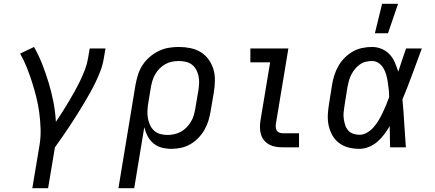

<svg xmlns="http://www.w3.org/2000/svg" viewBox="-20 -775 2290 1010"><path d="M150 215 188 -12Q195 -55 193.5 -98Q192 -141 186.5 -182.5Q181 -224 171 -264Q161 -304 148.5 -343Q136 -382 121 -420Q106 -458 86 -493L159 -528Q184 -484 202.5 -436.5Q221 -389 236 -339.5Q251 -290 261 -238.5Q271 -187 274 -134Q292 -161 309 -187.5Q326 -214 342 -241Q358 -268 373.5 -296Q389 -324 402.5 -352Q416 -380 427 -409Q438 -438 443 -468L452 -520H535L526 -468Q521 -436 509.5 -405Q498 -374 483.5 -344Q469 -314 452.5 -284.5Q436 -255 418.5 -226Q401 -197 383 -168.5Q365 -140 346.5 -112Q328 -84 308.5 -56Q289 -28 269 0L233 215Z M603 215 693 -330Q698 -356 706 -382Q714 -408 729.5 -432Q745 -456 767 -475Q789 -494 814.5 -506.5Q840 -519 867 -523.5Q894 -528 920 -528Q951 -528 981 -522Q1011 -516 1035.5 -501Q1060 -486 1077 -462.5Q1094 -439 1102.5 -411Q1111 -383 1110.5 -352Q1110 -321 1105 -290L1088 -190Q1084 -165 1076.5 -140.5Q1069 -116 1056 -93Q1043 -70 1024 -50Q1005 -30 981.5 -16.5Q958 -3 932.5 2.5Q907 8 882 8Q855 8 830.5 1.5Q806 -5 787 -21Q768 -37 756.5 -59Q745 -81 739 -106L686 215ZM861 -65Q878 -65 896.5 -69Q915 -73 931.5 -82Q948 -91 961 -104.5Q974 -118 984 -134Q994 -150 999 -167.5Q1004 -185 1007 -202L1024 -302Q1027 -321 1027.5 -340Q1028 -359 1024 -376.5Q1020 -394 1011.5 -409.5Q1003 -425 989 -435.5Q975 -446 957 -450Q939 -454 920 -454Q902 -454 884.5 -450.5Q867 -447 850.5 -438Q834 -429 820.5 -415.5Q807 -402 797.5 -386Q788 -370 782.5 -352.5Q777 -335 774 -318L759 -227Q756 -207 755.5 -188Q755 -169 758.5 -150.5Q762 -132 770 -115.5Q778 -99 791.5 -87Q805 -75 823.5 -70Q842 -65 861 -65Z M1467 0Q1448 0 1430 -3Q1412 -6 1396.5 -14.5Q1381 -23 1369.5 -36.5Q1358 -50 1353 -67Q1348 -84 1347.5 -102.5Q1347 -121 1350 -140L1401 -447H1297V-520H1497L1432 -128Q1430 -118 1430.5 -108Q1431 -98 1435 -90Q1439 -82 1448 -78Q1457 -74 1467 -74H1553V0Z M1871 8Q1841 8 1813.5 1Q1786 -6 1764 -22.5Q1742 -39 1728.5 -63Q1715 -87 1709 -114.5Q1703 -142 1704.5 -171Q1706 -200 1711 -230L1727 -330Q1731 -355 1739 -380Q1747 -405 1760.5 -428.5Q1774 -452 1793.5 -471.5Q1813 -491 1836 -504Q1859 -517 1885 -522.5Q1911 -528 1937 -528Q1964 -528 1988.5 -517.5Q2013 -507 2030 -488.5Q2047 -470 2057 -446.5Q2067 -423 2075 -398Q2085 -428 2095 -458.5Q2105 -489 2116 -520H2199Q2174 -453 2149.5 -386Q2125 -319 2097 -252Q2103 -190 2106.5 -126.5Q2110 -63 2115 0H2032Q2031 -28 2031 -56Q2031 -84 2030 -112Q2017 -89 2001 -68Q1985 -47 1965 -29.5Q1945 -12 1920 -2Q1895 8 1871 8ZM1872 -66Q1892 -66 1912 -78Q1932 -90 1946.5 -107Q1961 -124 1972.5 -143.5Q1984 -163 1993.5 -183Q2003 -203 2011.5 -223.5Q2020 -244 2027 -264Q2027 -284 2025 -303.5Q2023 -323 2020 -342.5Q2017 -362 2012 -380.5Q2007 -399 1997.5 -415.5Q1988 -432 1972.5 -443Q1957 -454 1937 -454Q1920 -454 1903.5 -450Q1887 -446 1872.5 -435.5Q1858 -425 1847 -411.5Q1836 -398 1828 -382.5Q1820 -367 1815.5 -350.5Q1811 -334 1808 -318L1792 -218Q1789 -200 1787.5 -183Q1786 -166 1788.5 -149Q1791 -132 1796 -116.5Q1801 -101 1811.5 -89Q1822 -77 1838 -71.5Q1854 -66 1872 -66ZM1952 -600 1990 -755H2074L2021 -600Z"/></svg>

Font: Iosevka Etoile
Style: Italic
Weight: 400
Italic angle: -9°
Designer: Belleve Invis
Foundry: Belleve Invis
Version: Version 22.1.2; ttfautohint (v1.8.4)